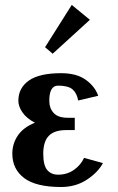

<svg xmlns="http://www.w3.org/2000/svg" viewBox="-20 -746 478 776"><path d="M29.8 0ZM29.8 0ZM29.8 0ZM319.8 -107.9 396 -86.9Q376 -49.3 331.1 -19.8Q286.1 9.8 227.1 9.8Q125.5 9.8 77.6 -26.4Q29.8 -62.5 29.8 -125Q29.8 -165.5 52.2 -198.5Q74.7 -231.4 121.1 -250Q87.4 -267.6 70.8 -291.7Q54.2 -315.9 54.2 -338.9Q54.2 -390.1 96.4 -420.2Q138.7 -450.2 227.1 -450.2Q289.1 -450.2 326.2 -423.8Q363.3 -397.5 377 -358.9L295.9 -339.8Q291 -369.1 273.4 -384.5Q255.9 -399.9 214.8 -399.9Q179.2 -399.9 179.2 -338.9Q179.2 -308.6 197 -289.3Q214.8 -270 253.9 -270H282.2V-220.2H247.1Q199.7 -220.2 177.2 -197Q154.8 -173.8 154.8 -125Q154.8 -77.6 170.9 -58.8Q187 -40 214.8 -40Q251.5 -40 279.1 -59.6Q306.6 -79.1 319.8 -107.9ZM162.1 -528.8ZM162.1 -528.8ZM270 -726.1 343.3 -666 192.9 -528.8 162.1 -555.2Z"/></svg>

Font: Pfennig
Style: Bold
Weight: 700
Version: Version 20120410 ; ttfautohint (v0.8)